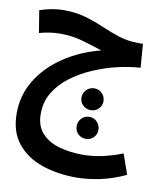

<svg xmlns="http://www.w3.org/2000/svg" viewBox="-87 -594 799 937"><g transform="rotate(10 312.0 -126.0)"><path d="M355 271Q259 271 182 244Q105 217 59.5 160Q14 103 14 12Q14 -78 59.5 -152.5Q105 -227 185 -281Q265 -335 367 -361Q323 -376 269.5 -391.5Q216 -407 157 -407Q127 -407 100.5 -402.5Q74 -398 53 -392L35 -502Q61 -511 92 -517Q123 -523 155 -523Q214 -523 262 -509Q310 -495 353.5 -476Q397 -457 442 -442.5Q487 -428 539 -428H562L571 -311Q518 -308 458 -294Q398 -280 340 -255Q282 -230 234.5 -194.5Q187 -159 158.5 -112Q130 -65 130 -6Q130 55 163 90.5Q196 126 249.5 141Q303 156 366 156Q414 156 462.5 145.5Q511 135 562 115L597 215Q533 245 471 258Q409 271 355 271ZM367 -65Q344 -65 328 -80.5Q312 -96 312 -118Q312 -141 328 -157Q344 -173 367 -173Q389 -173 405 -157Q421 -141 421 -118Q421 -96 405 -80.5Q389 -65 367 -65ZM367 77Q344 77 328.5 61.5Q313 46 313 23Q313 1 328.5 -15.5Q344 -32 367 -32Q390 -32 405.5 -15.5Q421 1 421 23Q421 46 405.5 61.5Q390 77 367 77Z"/></g></svg>

Font: Noto Sans Arabic UI SmCn SmBd
Style: Regular
Weight: 600
Width: 4
Designer: Monotype Design Team, Nadine Chahine and Nizar Qandah
Foundry: Monotype Imaging Inc.
Version: Version 2.010; ttfautohint (v1.8.4.7-5d5b)